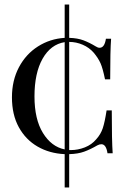

<svg xmlns="http://www.w3.org/2000/svg" viewBox="-20 -730 579 852"><path d="M480 -50H457Q451 -90 430 -90Q421 -90 412 -85Q381 -67 353.5 -57Q326 -47 287 -46V102H267V-46Q200 -49 147 -79.5Q94 -110 63.5 -165.5Q33 -221 33 -298Q33 -373 64 -431.5Q95 -490 148.5 -524Q202 -558 267 -562V-710H287V-562Q324 -561 350.5 -551Q377 -541 405 -524Q414 -518 422 -518Q444 -518 450 -558H473Q469 -506 469 -378H446Q436 -427 426 -449.5Q416 -472 396 -496Q376 -519 347 -531.5Q318 -544 287 -544V-64H294Q326 -64 356.5 -76Q387 -88 407 -112Q427 -134 436 -161Q445 -188 453 -240H476Q476 -105 480 -50ZM267 -67V-543Q205 -533 169 -469.5Q133 -406 133 -302Q133 -201 170.5 -140Q208 -79 267 -67Z"/></svg>

Font: Playfair Display SC
Style: Regular
Weight: 400
Designer: Claus Eggers Sørensen
Foundry: Claus Eggers Sørensen
Version: Version 1.200; ttfautohint (v1.6)